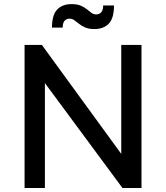

<svg xmlns="http://www.w3.org/2000/svg" viewBox="-20 -934 825 954"><path d="M102.1 -710.9H188L595.2 -151.9L582.5 -147.9V-710.9H683.1V0H588.4L189.9 -539.1L203.1 -543.5V0H102.1ZM448.7 -789.6Q421.4 -789.6 403.6 -797.4Q385.7 -805.2 373 -815.4Q360.4 -825.7 349.4 -833.5Q338.4 -841.3 324.7 -841.3Q310.1 -841.3 300.8 -830.6Q291.5 -819.8 291.5 -796.9H238.3Q238.3 -859.9 264.2 -886.7Q290 -913.6 335.9 -913.6Q363.3 -913.6 381.1 -906Q398.9 -898.4 411.4 -888.2Q423.8 -877.9 434.3 -870.1Q444.8 -862.3 458.5 -862.3Q473.1 -862.3 482.9 -873Q492.7 -883.8 492.7 -906.7H546.4Q546.4 -843.3 520.5 -816.4Q494.6 -789.6 448.7 -789.6Z"/></svg>

Font: Monda Medium
Style: Regular
Weight: 500
Designer: Vernon Adams
Foundry: Vernon Adams
Version: Version 2.200